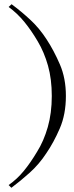

<svg xmlns="http://www.w3.org/2000/svg" viewBox="-20 -751 353 912"><path d="M34 141 21 128Q61 100 93 61Q125 22 156 -30Q188 -81 207 -147.5Q226 -214 226 -295Q226 -375 208 -439Q190 -503 159 -555Q129 -606 96 -646.5Q63 -687 21 -718L35 -731Q81 -697 124.5 -656.5Q168 -616 202 -563Q236 -511 264.5 -445Q293 -379 293 -295Q293 -208 264 -141Q235 -74 200 -23Q166 29 121.5 69Q77 109 34 141Z"/></svg>

Font: Mulat Addis
Style: Regular
Weight: 400
Designer: Fasil fikreab
Version: Version 1.001; ttfautohint (v1.8.3)